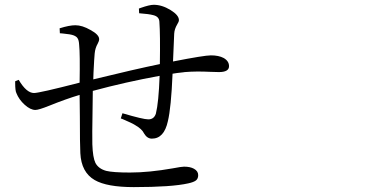

<svg xmlns="http://www.w3.org/2000/svg" viewBox="-20 -765 1540 797"><path d="M535.2 11.7Q423.8 11.7 373 -17.6Q317.4 -49.8 313.5 -128.9Q311.5 -165 311.5 -281.2Q310.5 -340.8 310.5 -371.1Q252 -353.5 184.6 -326.2Q140.6 -308.6 127 -308.6Q106.4 -308.6 82.5 -330.1Q58.6 -351.6 47.9 -378.9Q43 -388.7 43 -420.9Q43 -425.8 43 -427.7L57.6 -433.6Q89.8 -378.9 121.1 -378.9Q143.6 -378.9 310.5 -421.9Q312.5 -542 308.6 -578.1Q307.6 -598.6 301.8 -606.4Q297.9 -613.3 285.6 -618.2Q273.4 -623 240.2 -626Q232.4 -627 228.5 -627L227.5 -647.5Q267.6 -660.2 293 -660.2Q321.3 -660.2 355.5 -640.6Q391.6 -621.1 391.6 -602.5Q391.6 -594.7 385.7 -584Q375 -565.4 373 -543Q371.1 -524.4 368.2 -464.8Q367.2 -445.3 367.2 -435.5Q539.1 -477.5 643.6 -499Q645.5 -622.1 641.6 -674.8Q640.6 -696.3 616.2 -702.1Q598.6 -707 557.6 -710L556.6 -729.5Q559.6 -730.5 564.5 -732.4Q600.6 -745.1 618.2 -745.1Q652.3 -745.1 687.5 -723.6Q722.7 -702.1 722.7 -681.6Q722.7 -674.8 715.8 -664.1Q704.1 -644.5 703.1 -625Q702.1 -605.5 700.2 -556.6Q699.2 -526.4 698.2 -509.8Q828.1 -535.2 855.5 -535.2Q887.7 -535.2 908.2 -524.4Q930.7 -511.7 930.7 -490.2Q930.7 -465.8 888.7 -465.8Q877 -465.8 852.5 -466.8Q793.9 -469.7 747.1 -465.8Q745.1 -465.8 740.2 -464.8Q711.9 -461.9 696.3 -459Q690.4 -317.4 676.8 -261.7Q661.1 -189.5 610.4 -189.5Q590.8 -189.5 578.1 -210.9Q569.3 -229.5 542 -245.1Q526.4 -254.9 489.3 -270.5Q484.4 -272.5 481.4 -273.4L488.3 -294.9Q574.2 -269.5 595.7 -269.5Q619.1 -269.5 627 -293Q638.7 -339.8 642.6 -450.2Q502.9 -424.8 365.2 -387.7Q365.2 -364.3 364.3 -315.4Q362.3 -198.2 363.3 -166Q365.2 -111.3 376 -88.9Q388.7 -64.5 420.9 -55.7Q449.2 -48.8 519.5 -48.8Q598.6 -48.8 698.2 -66.4Q733.4 -73.2 744.1 -73.2Q769.5 -73.2 785.2 -64.5Q802.7 -54.7 802.7 -38.1Q802.7 -23.4 793.5 -16.1Q784.2 -8.8 761.7 -3.9Q692.4 11.7 535.2 11.7Z"/></svg>

Font: Bpmf Zihi Box R
Style: R
Weight: 400
Foundry: But Ko
Version: Version 1.320